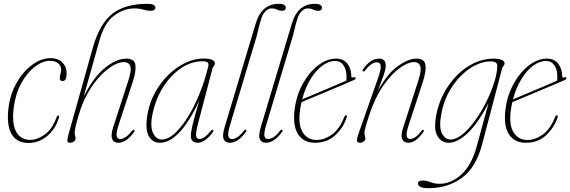

<svg xmlns="http://www.w3.org/2000/svg" viewBox="-20 -739 2982 1004"><path d="M241.5 -421Q203 -421 162.8 -390.5Q122.5 -360 92 -305Q61.5 -250 52 -177.5Q41 -93.5 64.5 -50.5Q88 -7.5 138.5 -7.5Q174.5 -7.5 214 -35.5Q253.5 -63.5 276 -126.5Q279.5 -135.5 284 -135.5Q292.5 -135.5 287 -120.5Q269.5 -63.5 226.5 -27.5Q183.5 8.5 129.5 8.5Q66.5 8.5 40 -38.8Q13.5 -86 24.5 -176Q30.5 -228 51.2 -274.8Q72 -321.5 102.8 -357.5Q133.5 -393.5 170 -414.2Q206.5 -435 244.5 -435Q283.5 -435 306 -412.5Q328.5 -390 328.5 -356Q328.5 -315 307 -315Q292.5 -315 292.5 -331.5Q292.5 -341 296 -352.2Q299.5 -363.5 299.5 -375.5Q299.5 -395.5 284 -408.2Q268.5 -421 241.5 -421Z M389.5 -130.5Q377 -86.5 373.8 -70.5Q370.5 -54.5 370.5 -44Q370.5 -35 372.8 -28.8Q375 -22.5 375 -15.5Q375 -5 366 1.2Q357 7.5 345.5 7.5Q333 7.5 332.2 -3.2Q331.5 -14 341.5 -48L466 -491.5Q500.5 -614 567 -666.5Q633.5 -719 750.5 -719Q774.5 -719 783.5 -713Q792.5 -707 792.5 -699.5Q792.5 -682.5 766 -682.5Q749.5 -682.5 729.2 -688.8Q709 -695 682.5 -695Q627 -695 576.2 -657Q525.5 -619 500 -527.5L417.5 -233.5Q471.5 -339.5 531 -386Q590.5 -432.5 640 -432.5Q683.5 -432.5 688 -399.8Q692.5 -367 674 -310.5L601 -88Q587 -44.5 590 -28.2Q593 -12 608.5 -12Q619.5 -12 634.5 -20.5Q649.5 -29 670 -54.5Q677 -63 681.5 -59.5Q686 -56 680 -47.5Q640.5 7.5 598.5 7.5Q574.5 7.5 566.5 -12Q558.5 -31.5 571 -71L651 -317.5Q669 -373.5 661 -394Q653 -414.5 627 -414.5Q602.5 -414.5 569.8 -395.5Q537 -376.5 502.5 -340Q468 -303.5 438.2 -250.8Q408.5 -198 389.5 -130.5Z M1016.5 -96.5Q1003 -45 1005.5 -28.5Q1008 -12 1023 -12Q1034 -12 1047.8 -20.8Q1061.5 -29.5 1082 -54Q1088 -62.5 1094 -59.5Q1098 -56 1092.5 -47.5Q1053 7.5 1012.5 7.5Q997 7.5 987.5 -1.5Q978 -10.5 978 -29Q978 -40.5 981.8 -61.2Q985.5 -82 995 -118.2Q1004.5 -154.5 1022 -212.5Q974 -108.5 921.5 -50.5Q869 7.5 816 7.5Q774 7.5 755.5 -32.2Q737 -72 754 -155.5Q765.5 -211 794.2 -261.2Q823 -311.5 863 -350Q903 -388.5 950.2 -410.8Q997.5 -433 1046.5 -433Q1075 -433 1089.5 -425.8Q1104 -418.5 1104 -408.5Q1104 -401 1098.5 -394.5Q1093 -388 1091 -380.5ZM778.5 -147.5Q763.5 -79.5 779.8 -44.5Q796 -9.5 826.5 -9.5Q858.5 -9.5 893.8 -41.5Q929 -73.5 962.8 -128Q996.5 -182.5 1024.2 -251.2Q1052 -320 1069.5 -393.5Q1072 -406.5 1065.5 -412.5Q1059 -418.5 1038 -418.5Q981 -418.5 928.2 -383.5Q875.5 -348.5 835.5 -287.2Q795.5 -226 778.5 -147.5Z M1438 -719Q1457.5 -719 1466 -713.2Q1474.5 -707.5 1474.5 -699.5Q1474.5 -682.5 1455 -682.5Q1440.5 -682.5 1428.8 -688.8Q1417 -695 1399 -695Q1381.5 -695 1366 -677.5Q1350.5 -660 1345.5 -638Q1338 -616.5 1333.5 -595.8Q1329 -575 1322 -549.5L1183 -85.5Q1170 -42 1174 -27Q1178 -12 1192.5 -12Q1204.5 -12 1219.5 -20.5Q1234.5 -29 1255.5 -55Q1261 -63 1266.5 -60Q1271 -57 1266 -49.5Q1244 -19 1223.2 -5.8Q1202.5 7.5 1181 7.5Q1158 7.5 1149.8 -11Q1141.5 -29.5 1154.5 -73.5L1317.5 -617Q1348 -719 1438 -719Z M1627 -719Q1646.5 -719 1655 -713.2Q1663.5 -707.5 1663.5 -699.5Q1663.5 -682.5 1644 -682.5Q1629.5 -682.5 1617.8 -688.8Q1606 -695 1588 -695Q1570.5 -695 1555 -677.5Q1539.5 -660 1534.5 -638Q1527 -616.5 1522.5 -595.8Q1518 -575 1511 -549.5L1372 -85.5Q1359 -42 1363 -27Q1367 -12 1381.5 -12Q1393.5 -12 1408.5 -20.5Q1423.5 -29 1444.5 -55Q1450 -63 1455.5 -60Q1460 -57 1455 -49.5Q1433 -19 1412.2 -5.8Q1391.5 7.5 1370 7.5Q1347 7.5 1338.8 -11Q1330.5 -29.5 1343.5 -73.5L1506.5 -617Q1537 -719 1627 -719Z M1792 -121.5Q1772 -66.5 1730.5 -29.5Q1689 7.5 1626.5 7.5Q1566.5 7.5 1538 -38.2Q1509.5 -84 1521 -169Q1530.5 -242.5 1564 -302.2Q1597.5 -362 1643.5 -397.2Q1689.5 -432.5 1737 -432.5Q1776.5 -432.5 1796.8 -405.8Q1817 -379 1817 -340.5Q1817 -330.5 1827.5 -334.5Q1836 -337.5 1839 -332Q1841.5 -326 1831.5 -321Q1814 -313 1777.2 -297.5Q1740.5 -282 1697.2 -263.8Q1654 -245.5 1615.5 -229.5Q1577 -213.5 1556.5 -205Q1552 -185 1549 -164Q1538 -86 1563.2 -46.5Q1588.5 -7 1635.5 -7Q1676 -7 1715.8 -35.5Q1755.5 -64 1780.5 -128Q1784 -136.5 1789 -136.5Q1797.5 -136.5 1792 -121.5ZM1733.5 -420Q1699.5 -420.5 1665.8 -395.8Q1632 -371 1604.2 -326Q1576.5 -281 1560 -219.5Q1579.5 -227.5 1610.2 -240.5Q1641 -253.5 1675.2 -268Q1709.5 -282.5 1740.2 -295.5Q1771 -308.5 1791 -317.5Q1792 -324.5 1792 -338Q1792 -374 1776.5 -397.2Q1761 -420.5 1733.5 -420Z M1878 -366Q1873 -369 1879 -378Q1917.5 -432.5 1962 -432.5Q1997 -432.5 1997 -395.5Q1997 -377 1985.5 -344Q1974 -311 1956 -264Q2005.5 -355 2061 -393.8Q2116.5 -432.5 2157 -432.5Q2200 -432.5 2204.8 -399.8Q2209.5 -367 2191 -310.5L2118 -88Q2103.5 -44.5 2106.5 -28.2Q2109.5 -12 2125 -12Q2135.5 -12 2149.8 -20.5Q2164 -29 2184.5 -55Q2190.5 -62.5 2194.5 -59.5Q2199 -55.5 2194 -49Q2172 -18.5 2153 -5.5Q2134 7.5 2115 7.5Q2091 7.5 2083 -12Q2075 -31.5 2088 -71L2167.5 -317.5Q2185.5 -373.5 2177.5 -394Q2169.5 -414.5 2144 -414.5Q2115 -414.5 2071.8 -384.2Q2028.5 -354 1984.8 -291.8Q1941 -229.5 1909.5 -133.5Q1893.5 -84 1889.8 -67.8Q1886 -51.5 1886 -43.5Q1886 -34.5 1888.2 -28.5Q1890.5 -22.5 1890.5 -14.5Q1890.5 -5.5 1881.5 1Q1872.5 7.5 1861.5 7.5Q1848.5 7.5 1847 -3.2Q1845.5 -14 1855 -40.5L1956.5 -329.5Q1973.5 -377.5 1970.8 -395.5Q1968 -413.5 1951 -413.5Q1937.5 -413.5 1922.8 -403.8Q1908 -394 1890 -371.5Q1883 -362.5 1878 -366Z M2501.5 14.5Q2469 138 2394.8 191.5Q2320.5 245 2221.5 245Q2191 245 2178.2 238Q2165.5 231 2165.5 221.5Q2165.5 205 2190.5 205Q2210.5 205 2231.2 213.5Q2252 222 2279.5 222Q2338.5 222 2392 174Q2445.5 126 2472.5 27.5L2535 -201Q2479 -93 2425.2 -42.8Q2371.5 7.5 2326 7.5Q2289 7.5 2267.8 -27Q2246.5 -61.5 2261.5 -139Q2273 -199 2301.2 -252Q2329.5 -305 2370.2 -345.8Q2411 -386.5 2459.8 -409.5Q2508.5 -432.5 2561 -432.5Q2587.5 -432.5 2603 -426Q2618.5 -419.5 2618.5 -408.5Q2618.5 -400.5 2613 -394.5Q2607.5 -388.5 2605.5 -381ZM2287.5 -142Q2274.5 -71.5 2291.5 -40.5Q2308.5 -9.5 2336 -9.5Q2365.5 -9.5 2398.8 -36.8Q2432 -64 2463.8 -108Q2495.5 -152 2521.5 -203.8Q2547.5 -255.5 2563.5 -305.2Q2579.5 -355 2580.5 -392.5Q2581.5 -418 2547.5 -418Q2493 -418 2438.8 -382.2Q2384.5 -346.5 2343.2 -284.2Q2302 -222 2287.5 -142Z M2894.5 -121.5Q2874.5 -66.5 2833 -29.5Q2791.5 7.5 2729 7.5Q2669 7.5 2640.5 -38.2Q2612 -84 2623.5 -169Q2633 -242.5 2666.5 -302.2Q2700 -362 2746 -397.2Q2792 -432.5 2839.5 -432.5Q2879 -432.5 2899.2 -405.8Q2919.5 -379 2919.5 -340.5Q2919.5 -330.5 2930 -334.5Q2938.5 -337.5 2941.5 -332Q2944 -326 2934 -321Q2916.5 -313 2879.8 -297.5Q2843 -282 2799.8 -263.8Q2756.5 -245.5 2718 -229.5Q2679.5 -213.5 2659 -205Q2654.5 -185 2651.5 -164Q2640.5 -86 2665.8 -46.5Q2691 -7 2738 -7Q2778.5 -7 2818.2 -35.5Q2858 -64 2883 -128Q2886.5 -136.5 2891.5 -136.5Q2900 -136.5 2894.5 -121.5ZM2836 -420Q2802 -420.5 2768.2 -395.8Q2734.5 -371 2706.8 -326Q2679 -281 2662.5 -219.5Q2682 -227.5 2712.8 -240.5Q2743.5 -253.5 2777.8 -268Q2812 -282.5 2842.8 -295.5Q2873.5 -308.5 2893.5 -317.5Q2894.5 -324.5 2894.5 -338Q2894.5 -374 2879 -397.2Q2863.5 -420.5 2836 -420Z"/></svg>

Font: Fraunces 144pt Soft Thin
Style: Italic
Weight: 100
Italic angle: -16°
Version: Version 1.000;[0bf87f6ff]